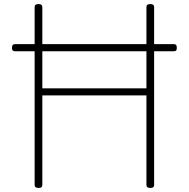

<svg xmlns="http://www.w3.org/2000/svg" viewBox="-20 -914 931 948"><path d="M170 14Q151 14 151 -1V-879Q151 -887 156 -890.5Q161 -894 170 -894Q189 -894 189 -879V-478H703V-879Q703 -887 708 -890.5Q713 -894 722 -894Q741 -894 741 -879V-1Q741 6 737 10Q733 14 722 14Q703 14 703 -1V-443H189V-1Q189 6 185 10Q181 14 170 14ZM54 -661Q46 -661 42.5 -665Q39 -669 39 -677Q39 -687 42.5 -691.5Q46 -696 54 -696H838Q847 -696 850 -691.5Q853 -687 853 -677Q853 -669 850 -665Q847 -661 838 -661Z"/></svg>

Font: Playwrite HR Lijeva Thin
Style: Regular
Weight: 250
Designer: Veronika Burian, José Scaglione
Foundry: TypeTogether
Version: Version 1.002